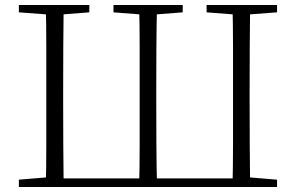

<svg xmlns="http://www.w3.org/2000/svg" viewBox="-20 -743 1176 763"><path d="M162 0Q164 -83 164 -167Q164 -251 164 -340V-387Q164 -473 164 -557Q164 -641 162 -723H233Q232 -641 231.5 -557.5Q231 -474 231 -387V-340Q231 -251 231.5 -167Q232 -83 233 0ZM533 0Q535 -83 535 -167Q535 -251 535 -340V-387Q535 -473 535 -557Q535 -641 533 -723H604Q602 -641 601.5 -557Q601 -473 601 -387V-340Q601 -251 601.5 -167Q602 -83 604 0ZM904 0Q906 -83 906 -167Q906 -251 906 -340V-387Q906 -474 906 -557.5Q906 -641 904 -723H974Q973 -641 972.5 -557Q972 -473 972 -387V-340Q972 -251 972.5 -167Q973 -83 974 0ZM55 -694V-723H335V-694L206 -684H188ZM431 -694V-723H706V-694L578 -684H560ZM801 -694V-723H1081V-694L948 -684H930ZM55 0V-29L188 -40H198V0ZM940 0V-40H948L1081 -29V0ZM198 0V-34H940V0Z"/></svg>

Font: Source Han Serif JP VF
Style: Regular
Weight: 250
Designer: Ryoko NISHIZUKA 西塚涼子 (kana & ideographs); Frank Grießhammer (Latin, Greek & Cyrillic); Wenlong ZHANG 张文龙 (bopomofo); San
Foundry: Adobe
Version: Version 2.001;hotconv 1.1.0;makeotfexe 2.6.0